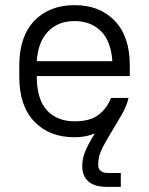

<svg xmlns="http://www.w3.org/2000/svg" viewBox="-20 -527 580 747"><path d="M395 200Q347 200 323.5 178.5Q300 157 300 120Q300 107 302 94.5Q304 82 309.5 67.5Q315 53 324.5 34.5Q334 16 349 -8Q330 0 311 3.5Q292 7 270 7Q172 7 113.5 -54Q55 -115 55 -228V-272Q55 -385 113.5 -446Q172 -507 270 -507Q368 -507 426.5 -446Q485 -385 485 -272V-231H123Q123 -141 162.5 -98Q202 -55 270 -55Q332 -55 364.5 -81Q397 -107 412 -146H480Q473 -114 453 -80Q426 -34 408.5 -5Q391 24 380.5 44.5Q370 65 366 81Q362 97 362 115Q362 129 371.5 137.5Q381 146 400 146H450V200ZM270 -445Q206 -445 167 -404.5Q128 -364 123 -289H417Q412 -367 372.5 -406Q333 -445 270 -445Z"/></svg>

Font: PT Root UI
Style: Regular
Weight: 400
Designer: Vitaly Kuzmin
Foundry: ParaType Ltd.
Version: Version 2.001G